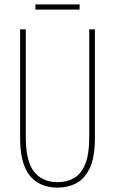

<svg xmlns="http://www.w3.org/2000/svg" viewBox="-20 -914 526 878"><path d="M414 -283Q414 -196 391 -146.5Q368 -97 329.5 -76.5Q291 -56 243 -56Q161 -56 116.5 -110.5Q72 -165 72 -283V-780H98V-287Q98 -175 136.5 -128Q175 -81 243 -81Q286 -81 318.5 -99.5Q351 -118 369.5 -163Q388 -208 388 -287V-780H414ZM344 -894V-870H142V-894Z"/></svg>

Font: Noto Sans Malayalam UI ExtraCondensed Thin
Style: Regular
Weight: 100
Width: 2
Designer: Jelle Bosma - Monotype Design Team
Foundry: Monotype Imaging Inc.
Version: Version 2.104; ttfautohint (v1.8.4.7-5d5b)